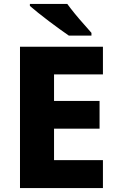

<svg xmlns="http://www.w3.org/2000/svg" viewBox="-20 -950 590 970"><path d="M500 0H81V-714H500V-574H253V-440H483V-300H253V-141H500ZM320 -930Q336 -908 358 -881Q380 -854 403 -828.5Q426 -803 442 -784V-770H328Q309 -783 282 -802.5Q255 -822 226.5 -843.5Q198 -865 172.5 -885.5Q147 -906 131 -920V-930Z"/></svg>

Font: Noto Sans Syriac Eastern ExtraBold
Style: Regular
Weight: 800
Designer: Patrick Giasson and the Monotype Design Team
Foundry: Monotype Imaging Inc.
Version: Version 3.001